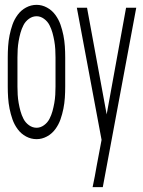

<svg xmlns="http://www.w3.org/2000/svg" viewBox="-20 -562 590 792"><path d="M131 12Q108 12 87.5 1Q67 -10 53 -29Q39 -48 31.5 -69.5Q24 -91 19.5 -113.5Q15 -136 13.5 -159Q12 -182 12 -205V-325Q12 -348 13.5 -371Q15 -394 19.5 -416.5Q24 -439 31.5 -460.5Q39 -482 53 -501Q67 -520 87.5 -531Q108 -542 131 -542Q153 -542 173.5 -531Q194 -520 208 -501Q222 -482 229.5 -460.5Q237 -439 241.5 -416.5Q246 -394 247.5 -371Q249 -348 249 -325V-205Q249 -182 247.5 -159Q246 -136 241.5 -113.5Q237 -91 229.5 -69.5Q222 -48 208 -29Q194 -10 173.5 1Q153 12 131 12ZM131 -35Q147 -35 161.5 -45.5Q176 -56 184 -71.5Q192 -87 196.5 -103.5Q201 -120 204 -137Q207 -154 208 -171Q209 -188 209 -205V-325Q209 -342 208 -359Q207 -376 204 -393Q201 -410 196.5 -426.5Q192 -443 184 -458.5Q176 -474 161.5 -484.5Q147 -495 131 -495Q114 -495 99.5 -484.5Q85 -474 77 -458.5Q69 -443 64.5 -426.5Q60 -410 57 -393Q54 -376 53 -359Q52 -342 52 -325V-205Q52 -188 53 -171Q54 -154 57 -137Q60 -120 64.5 -103.5Q69 -87 77 -71.5Q85 -56 99.5 -45.5Q114 -35 131 -35ZM362 210Q367 188 371 165.5Q375 143 379 121L399 15L297 -530H339L420 -90L500 -530H542L404 210Z"/></svg>

Font: Lode Dark Term
Style: Regular
Weight: 400
Monospace: yes
Designer: Belleve Invis
Foundry: Belleve Invis
Version: Version 29.2.0